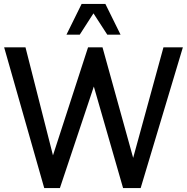

<svg xmlns="http://www.w3.org/2000/svg" viewBox="-20 -955 950 975"><path d="M204.6 0 1 -714.8H109.4L249 -166L427.2 -714.8H500.5L656.2 -153.3L810.1 -714.8H908.7L694.3 0H605L456.5 -515.6L284.2 0ZM317.4 -778.8 394.5 -935.1H515.1L592.3 -778.8H524.9L454.6 -887.2L384.8 -778.8Z"/></svg>

Font: Pontano Sans SemiBold
Style: Regular
Weight: 600
Designer: Vernon Adams
Foundry: Vernon Adams
Version: Version 2.001